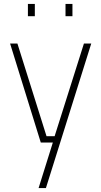

<svg xmlns="http://www.w3.org/2000/svg" viewBox="-20 -720 511 970"><path d="M175 230 247 0H186L31 -500H68L215 -32H256L404 -500H441L212 230ZM311 -638V-700H346V-638ZM121 -638V-700H156V-638Z"/></svg>

Font: TitilliumWeb ExtraLight
Style: Regular
Weight: 400
Designer: Mohamed Gaber, Accademia di Belle Arti di Urbino and others
Foundry: Kief Type Foundry, Accademia di Belle Arti di Urbino and others
Version: Version 3.000; ttfautohint (v1.8.2)